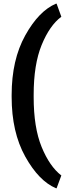

<svg xmlns="http://www.w3.org/2000/svg" viewBox="-20 -807 374 1047"><path d="M43.5 -289.1Q43.5 -480.5 117.7 -614Q191.9 -747.6 285.6 -787.1H288.6L314.5 -715.8Q250.5 -668 207 -561.5Q163.6 -455.1 163.6 -290V-277.3Q163.6 -111.8 207 -5.6Q250.5 100.6 314.5 149.9L288.6 219.7H285.6Q191.9 180.2 117.7 46.9Q43.5 -86.4 43.5 -278.3Z"/></svg>

Font: Roboto Avanza Slab
Style: Bold
Weight: 700
Designer: Google
Version: Version 1.100263; 2013; ttfautohint (v0.94.20-1c74) -l 8 -r 